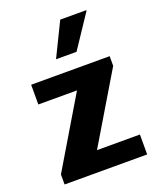

<svg xmlns="http://www.w3.org/2000/svg" viewBox="-141 -846 771 933"><g transform="rotate(-20 244.5 -380.0)"><path d="M30 0V-52L243 -409H43V-511H449V-461L235 -103H457V0ZM199 -586 284 -760H418L419 -757L305 -586Z"/></g></svg>

Font: Chivo Medium
Style: Bold
Weight: 700
Version: Version 2.002